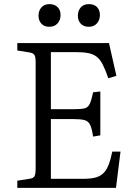

<svg xmlns="http://www.w3.org/2000/svg" viewBox="-20 -912 659 932"><path d="M64 0V-35L122 -44Q141 -46 147 -56Q153 -66 153 -94V-611Q153 -636 147 -645.5Q141 -655 120 -658L64 -667V-703H509L545 -544L506 -532Q491 -575 478 -600Q465 -625 448 -637.5Q431 -650 407 -654.5Q383 -659 346 -659H227V-382H342Q376 -382 392 -386.5Q408 -391 416 -408.5Q424 -426 432 -464L467 -468V-255L432 -249Q426 -288 417.5 -306Q409 -324 390.5 -329Q372 -334 335 -334H227V-44H383Q418 -44 441 -49.5Q464 -55 480 -69.5Q496 -84 506.5 -110Q517 -136 525 -176H565L543 0ZM411 -782Q386 -782 372 -797Q358 -812 358 -836Q358 -860 372 -876Q386 -892 411 -892Q437 -892 451 -877.5Q465 -863 465 -839Q465 -815 450.5 -798.5Q436 -782 411 -782ZM219 -782Q195 -782 181 -797Q167 -812 167 -836Q167 -860 181 -876Q195 -892 220 -892Q245 -892 259.5 -877.5Q274 -863 274 -839Q274 -815 259.5 -798.5Q245 -782 219 -782Z"/></svg>

Font: Literata 18pt Light
Style: Regular
Weight: 300
Designer: Latin by Veronika Burian and Jose Scaglione. Greek by Irene Vlachou. Cyrillic by Vera Evstafieva.
Foundry: TypeTogether
Version: Version 3.103;gftools[0.9.29]